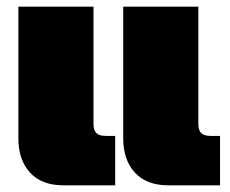

<svg xmlns="http://www.w3.org/2000/svg" viewBox="-20 -555 689 575"><path d="M35 -141V-535H260V-184Q260 -165 268.5 -156.5Q277 -148 297 -148H325V0H170Q105 0 70 -38Q35 -76 35 -141ZM349 -141V-535H574V-184Q574 -165 582.5 -156.5Q591 -148 611 -148H639V0H484Q419 0 384 -38Q349 -76 349 -141Z"/></svg>

Font: Prompt Black
Style: Regular
Weight: 900
Designer: Katatrad Team
Foundry: CadsonDemak
Version: Version 1.000